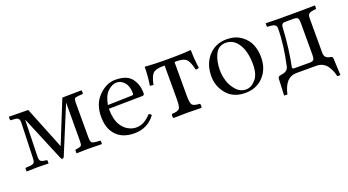

<svg xmlns="http://www.w3.org/2000/svg" viewBox="-46 -876 2619 1446"><g transform="rotate(-20 1263.5 -153.0)"><path d="M43 -431.2 196.8 -429.2 333 -89.8 470.2 -429.2 624 -431.2 626 -429.2V-407.2Q626 -402.3 620.1 -401.9L591.8 -399.9Q564.9 -397.9 558.3 -391.4Q551.8 -384.8 551.8 -356.9V-76.2Q551.8 -50.3 559.3 -40.5Q566.9 -30.8 595.2 -28.8L625 -26.9Q630.9 -26.9 630.9 -21V0L629.9 2Q543 0 513.2 0L428.2 2L426.8 0V-21Q426.8 -25.9 432.1 -26.9L444.8 -28.8Q470.7 -32.7 476.8 -40.8Q482.9 -48.8 482.9 -76.2L483.9 -381.8H482.9L327.1 -5.9Q323.2 3.9 313 3.9Q306.2 3.9 301.8 -5.9L151.9 -365.2H149.9L142.1 -75.2Q142.1 -50.3 149.7 -41.3Q157.2 -32.2 180.2 -28.8L196.8 -26.9Q202.6 -25.9 203.1 -21V0L201.2 2Q152.3 0 122.1 0L27.8 2L26.9 0V-22Q26.9 -26.9 33.2 -26.9L63 -28.8Q88.9 -30.8 96.9 -39.3Q105 -47.9 106 -75.2L115.2 -356.9Q115.2 -381.8 106.2 -390.4Q97.2 -398.9 76.2 -399.9L46.9 -401.9Q42 -401.9 42 -407.2V-429.2Z M773.4 -258.8 966.8 -264.2Q981 -264.2 980.5 -276.9Q980.5 -334 954.1 -365Q927.7 -396 890.6 -396Q855.5 -396 820.6 -363.3Q785.6 -330.6 773.4 -258.8ZM1037.6 -88.9Q1053.7 -87.9 1057.6 -73.2Q994.6 9.8 890.6 9.8Q790.5 9.8 739.7 -50.8Q694.8 -102.5 694.8 -192.9Q694.8 -294.9 755.9 -356.9Q816.9 -418.9 890.6 -418.9Q981.4 -418.9 1019 -370.4Q1056.6 -321.8 1056.6 -251Q1056.6 -233.9 1038.6 -233.9L770.5 -230Q770.5 -145 800.8 -96.2Q821.8 -62 853.8 -44.4Q885.7 -26.9 914.6 -26.9Q952.6 -26.9 980.2 -42.5Q1007.8 -58.1 1037.6 -88.9Z M1276.4 -122.1V-392.1H1261.2Q1202.1 -392.1 1181.6 -370.1Q1161.1 -348.1 1147.5 -283.2L1120.1 -287.1Q1131.3 -356.9 1132.3 -435.1Q1212.4 -429.2 1278.3 -429.2H1353Q1432.1 -429.2 1501.5 -435.1Q1502.4 -361.8 1512.2 -287.1Q1499 -283.2 1486.3 -283.2Q1472.2 -347.2 1451.2 -369.6Q1430.2 -392.1 1372.1 -392.1H1355.5V-122.1Q1355.5 -62 1367.9 -47.6Q1380.4 -33.2 1427.2 -30.8Q1432.1 -25.9 1432.1 -13.9Q1432.1 -2 1427.2 2Q1341.3 0 1316.4 0Q1288.6 0 1204.1 2Q1200.2 -2 1200.2 -13.9Q1200.2 -25.9 1204.1 -30.8Q1251 -32.7 1263.7 -47.4Q1276.4 -62 1276.4 -122.1Z M1579.1 -194.8Q1579.1 -290 1631.8 -352.1Q1689 -418.9 1781.2 -418.9Q1850.1 -418.9 1897 -385Q1943.8 -351.1 1962.4 -304.4Q1981 -257.8 1981 -204.1Q1981 -105 1918.9 -43.9Q1862.8 10.3 1779.3 9.8Q1684.1 9.8 1631.6 -52Q1579.1 -113.8 1579.1 -194.8ZM1767.1 -396Q1708 -396 1681.6 -343Q1655.3 -290 1655.3 -216.8Q1655.3 -175.8 1668.2 -131.3Q1681.2 -86.9 1714.1 -50Q1747.1 -13.2 1793 -13.2Q1834 -13.2 1869.6 -53Q1905.3 -92.8 1905.3 -173.8Q1905.3 -275.9 1867.2 -335.9Q1829.1 -396 1767.1 -396Z M2044.9 127.9 2050.8 -4.9Q2050.8 -12.7 2055.9 -17.8Q2061 -22.9 2065.4 -24.4Q2069.8 -25.9 2079.1 -26.9Q2129.9 -32.7 2138.2 -69.8Q2175.3 -235.8 2174.8 -365.2Q2174.8 -396 2133.8 -399.9L2106.9 -401.9Q2100.1 -401.9 2100.1 -407.2V-429.2L2103 -431.2Q2181.2 -429.2 2197.8 -429.2H2388.2L2494.1 -431.2L2495.1 -429.2V-409.2Q2495.1 -402.3 2487.8 -401.9L2471.2 -399.9Q2444.3 -397 2434.6 -387.5Q2424.8 -377.9 2424.8 -353V-76.2Q2424.8 -34.2 2464.8 -26.9Q2479 -24.9 2484.6 -20.5Q2490.2 -16.1 2490.2 -5.9L2496.1 127.9H2471.2Q2467.3 108.9 2460.2 90.3Q2453.1 71.8 2439.5 49.3Q2425.8 26.9 2402.8 13.4Q2379.9 0 2351.1 0H2189Q2099.1 0 2070.8 128.9ZM2171.9 -50.8Q2171.9 -38.6 2190.9 -39.1H2310.1Q2335.9 -39.1 2343 -49.6Q2350.1 -60.1 2350.1 -87.9V-341.8Q2350.1 -369.6 2343 -380.4Q2335.9 -391.1 2310.1 -391.1H2238.8Q2223.6 -391.1 2217.3 -381.6Q2210.9 -372.1 2210.9 -365.2Q2205.1 -265.1 2195.1 -190.7Q2185.1 -116.2 2178.5 -85Q2171.9 -53.7 2171.9 -50.8Z"/></g></svg>

Font: Linux Libertine Display
Style: Regular
Weight: 400
Designer: Philipp H. Poll
Foundry: Philipp H. Poll
Version: Version 5.0.9